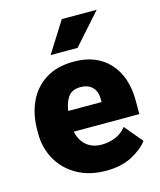

<svg xmlns="http://www.w3.org/2000/svg" viewBox="-114 -832 772 924"><g transform="rotate(-15 272.5 -370.0)"><path d="M302.2 9.8Q216.3 9.8 155.3 -25.4Q94.2 -60.5 62 -118.9Q29.8 -177.2 29.8 -246.6V-265.1Q29.8 -342.3 58.1 -404.1Q86.4 -465.8 143.3 -502Q200.2 -538.1 284.7 -538.1Q397 -538.1 460.7 -468.3Q524.4 -398.4 524.4 -279.3V-212.4H197.8Q206.5 -168.5 236.3 -142.8Q266.1 -117.2 313 -117.2Q346.7 -117.2 379.4 -129.9Q412.1 -142.6 435.5 -171.9L510.3 -83Q485.8 -48.3 432.1 -19.3Q378.4 9.8 302.2 9.8ZM283.2 -411.1Q241.2 -411.1 222.2 -384Q203.1 -356.9 197.8 -315.4H363.8V-328.1Q364.3 -367.2 343.3 -389.2Q322.3 -411.1 283.2 -411.1ZM185.5 -597.2 282.2 -750.5H456.1L319.8 -597.2Z"/></g></svg>

Font: Vazirmatn UI Black
Style: Regular
Weight: 900
Designer: Saber Rastikerdar
Foundry: Saber Rastikerdar
Version: Version 33.003